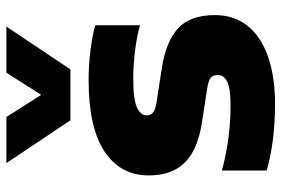

<svg xmlns="http://www.w3.org/2000/svg" viewBox="-156 -692 858 585"><g transform="rotate(-90 272.5 -399.0)"><path d="M46 -15V-151.5Q90 -139 141.5 -132Q193 -125 244 -125Q295 -125 316 -135Q337 -145 337 -164.5Q337 -178.5 328.5 -185.5Q320 -192.5 297 -196L193.5 -212Q108.5 -225 69.8 -264.8Q31 -304.5 31 -374Q31 -460.5 103.8 -509Q176.5 -557.5 322.5 -557.5Q366.5 -557.5 411 -552Q455.5 -546.5 488.5 -537.5V-401Q454.5 -410.5 411.8 -416Q369 -421.5 326.5 -421.5Q262 -421.5 238 -410.2Q214 -399 214 -380.5Q214 -368.5 222.8 -361.2Q231.5 -354 254 -350.5L357.5 -334.5Q439 -322 479.2 -285Q519.5 -248 519.5 -172.5Q519.5 -115.5 487.8 -74.5Q456 -33.5 394.8 -11.5Q333.5 10.5 247 10.5Q192 10.5 140.2 4Q88.5 -2.5 46 -15ZM344 -808H484.5L354 -613H199L68.5 -808H209L276.5 -702Z"/></g></svg>

Font: Encode Sans Semi Expanded ExBd
Style: Regular
Weight: 800
Width: 6
Designer: Multiple Designers
Foundry: Impallari Type
Version: Version 2.000